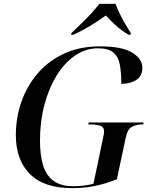

<svg xmlns="http://www.w3.org/2000/svg" viewBox="-20 -964 776 994"><path d="M352 10Q208 10 135 -63Q62 -136 62 -264Q62 -355 91 -437.5Q120 -520 175.5 -584.5Q231 -649 312 -686.5Q393 -724 497 -724Q612 -724 664.5 -691.5Q717 -659 717 -613Q717 -570 685.5 -550Q654 -530 608 -530Q608 -587 600.5 -628.5Q593 -670 567 -692Q541 -714 487 -714Q424 -714 369.5 -677Q315 -640 274 -574Q233 -508 210 -421.5Q187 -335 187 -236Q187 -163 202.5 -110Q218 -57 256 -28.5Q294 0 360 0Q390 0 417 -3.5Q444 -7 464 -13L514 -252Q516 -260 517.5 -269Q519 -278 519 -282Q519 -307 498 -313.5Q477 -320 447 -320H437L439 -330H723L722 -320H717Q688 -320 664 -308Q640 -296 631 -251L585 -36Q528 -13 472.5 -1.5Q417 10 352 10ZM350 -793Q372 -814 399 -840Q426 -866 451.5 -893.5Q477 -921 494 -944H578Q586 -922 599.5 -894Q613 -866 629 -839Q645 -812 657 -793L656 -784H646Q611 -804 580.5 -831.5Q550 -859 528 -884Q494 -859 448 -831Q402 -803 359 -784H348Z"/></svg>

Font: Noto Serif Display Medium
Style: Italic
Weight: 500
Italic angle: -12°
Designer: Monotype Design Team
Foundry: Monotype Imaging Inc.
Version: Version 2.009